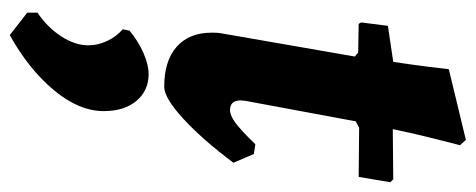

<svg xmlns="http://www.w3.org/2000/svg" viewBox="-311 -336 976 394"><g transform="rotate(90 177.0 -139.0)"><path d="M314 -130Q266 -66 223.5 -27Q181 12 158 12Q105 12 76 -13.5Q47 -39 47 -86Q47 -97 48 -103L96 -379L88 -386L29 -387L26 -392L33 -447L107 -458Q113 -498 117 -530Q121 -562 122 -572L267 -607L278 -595Q275 -583 264.5 -542Q254 -501 245 -457L348 -458L354 -452L343 -387L242 -388L229 -381L187 -155L186 -145Q186 -123 206 -123Q217 -123 232.5 -134.5Q248 -146 276 -175L296 -172ZM132 44Q166 44 187 69Q208 94 208 136Q208 187 165 238.5Q122 290 52 329L6 293V272Q36 252 54.5 223.5Q73 195 73 168Q73 148 64 129Q55 110 40 97L43 83Q65 65 89 54.5Q113 44 132 44Z"/></g></svg>

Font: Alegreya ExtraBold
Style: Italic
Weight: 800
Italic angle: -7°
Designer: Juan Pablo del Peral
Foundry: Huerta Tipografica
Version: Version 2.007; ttfautohint (v1.6)